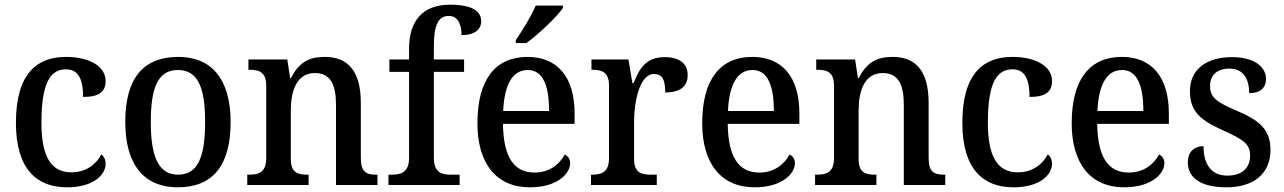

<svg xmlns="http://www.w3.org/2000/svg" viewBox="-20 -790 5483 820"><path d="M266 10C381 10 431 -45 431 -90C431 -109 424 -122 413 -131C391 -88 347 -54 285 -54C195 -54 157 -126 157 -266C157 -443 198 -494 263 -494C320 -494 335 -441 335 -376C405 -376 431 -399 431 -444C431 -509 358 -547 262 -547C141 -547 48 -480 48 -265C48 -67 138 10 266 10Z M739 10C887 10 965 -81 965 -269C965 -456 880 -547 742 -547C592 -547 515 -456 515 -269C515 -81 600 10 739 10ZM741 -44C656 -44 624 -122 624 -269C624 -417 655 -491 740 -491C825 -491 856 -417 856 -269C856 -122 826 -44 741 -44Z M1036 0H1298V-44H1293C1252 -44 1222 -52 1222 -111V-318C1222 -402 1247 -478 1325 -478C1392 -478 1415 -428 1415 -342V0H1592V-44H1588C1546 -44 1521 -53 1521 -116V-351C1521 -488 1465 -547 1367 -547C1302 -547 1257 -525 1223 -457H1219L1207 -536H1041V-492H1046C1086 -492 1117 -483 1117 -424V-116C1117 -53 1085 -44 1043 -44H1036Z M1639 0H1943V-44H1905C1867 -44 1833 -53 1833 -115V-483H1962V-536H1833V-594C1833 -679 1850 -722 1897 -722C1940 -722 1951 -678 1951 -640C2007 -640 2035 -664 2035 -699C2035 -739 2003 -770 1901 -770C1788 -770 1727 -703 1727 -583V-536H1643V-483H1727V-115C1727 -53 1691 -44 1654 -44H1639Z M2183 -619V-606H2228C2281 -644 2361 -721 2384 -756V-766H2268C2249 -721 2212 -661 2183 -619ZM2243 10C2362 10 2415 -50 2415 -93C2415 -112 2404 -125 2392 -130C2370 -89 2327 -53 2263 -53C2176 -53 2130 -117 2128 -261H2434V-306C2434 -464 2358 -547 2233 -547C2097 -547 2019 -452 2019 -264C2019 -91 2100 10 2243 10ZM2325 -316H2129C2134 -429 2169 -491 2234 -491C2300 -491 2325 -422 2325 -316Z M2504 0H2785V-44H2759C2720 -44 2688 -52 2688 -111V-271C2688 -353 2711 -474 2773 -474C2809 -474 2821 -450 2821 -395C2887 -395 2917 -423 2917 -469C2917 -516 2885 -546 2819 -546C2740 -546 2711 -499 2686 -435H2681L2664 -536H2506V-492H2509C2550 -492 2581 -483 2581 -424V-116C2581 -53 2549 -44 2507 -44H2504Z M3203 10C3322 10 3375 -50 3375 -93C3375 -112 3364 -125 3352 -130C3330 -89 3287 -53 3223 -53C3136 -53 3090 -117 3088 -261H3394V-306C3394 -464 3318 -547 3193 -547C3057 -547 2979 -452 2979 -264C2979 -91 3060 10 3203 10ZM3285 -316H3089C3094 -429 3129 -491 3194 -491C3260 -491 3285 -422 3285 -316Z M3461 0H3723V-44H3718C3677 -44 3647 -52 3647 -111V-318C3647 -402 3672 -478 3750 -478C3817 -478 3840 -428 3840 -342V0H4017V-44H4013C3971 -44 3946 -53 3946 -116V-351C3946 -488 3890 -547 3792 -547C3727 -547 3682 -525 3648 -457H3644L3632 -536H3466V-492H3471C3511 -492 3542 -483 3542 -424V-116C3542 -53 3510 -44 3468 -44H3461Z M4308 10C4423 10 4473 -45 4473 -90C4473 -109 4466 -122 4455 -131C4433 -88 4389 -54 4327 -54C4237 -54 4199 -126 4199 -266C4199 -443 4240 -494 4305 -494C4362 -494 4377 -441 4377 -376C4447 -376 4473 -399 4473 -444C4473 -509 4400 -547 4304 -547C4183 -547 4090 -480 4090 -265C4090 -67 4180 10 4308 10Z M4781 10C4900 10 4953 -50 4953 -93C4953 -112 4942 -125 4930 -130C4908 -89 4865 -53 4801 -53C4714 -53 4668 -117 4666 -261H4972V-306C4972 -464 4896 -547 4771 -547C4635 -547 4557 -452 4557 -264C4557 -91 4638 10 4781 10ZM4863 -316H4667C4672 -429 4707 -491 4772 -491C4838 -491 4863 -422 4863 -316Z M5218 10C5334 10 5406 -48 5406 -150C5406 -237 5359 -276 5262 -317C5179 -353 5148 -372 5148 -422C5148 -467 5175 -497 5231 -497C5285 -497 5315 -460 5315 -392C5362 -392 5387 -415 5387 -453C5387 -502 5340 -546 5242 -546C5134 -546 5062 -495 5062 -401C5062 -312 5108 -276 5208 -231C5293 -193 5319 -173 5319 -126C5319 -74 5286 -40 5222 -40C5150 -40 5120 -92 5120 -166C5089 -166 5053 -149 5053 -97C5053 -28 5112 10 5218 10Z"/></svg>

Font: Noto Serif Hebrew SemiCondensed Medium
Style: Regular
Weight: 500
Width: 4
Designer: Monotype Design Team
Foundry: Monotype Imaging Inc.
Version: Version 2.004